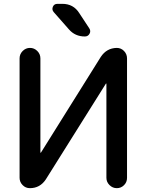

<svg xmlns="http://www.w3.org/2000/svg" viewBox="-20 -980 764 1000"><path d="M304.7 -960Q362.3 -960 392.6 -912.1L445.3 -832Q454.1 -818.4 446.3 -804.2Q438.5 -790 421.9 -790Q371.1 -790 338.9 -827.1L259.8 -917Q249 -929.7 255.4 -944.8Q261.7 -960 279.3 -960ZM135.7 0Q113.3 0 97.7 -16.1Q82 -32.2 82 -53.7V-675.8Q82 -698.2 98.1 -714.4Q114.3 -730.5 136.2 -730.5Q158.2 -730.5 174.3 -714.4Q190.4 -698.2 190.4 -675.8V-185.5Q190.4 -184.6 191.4 -184.6Q193.4 -184.6 193.4 -185.5L504.9 -683.6Q535.2 -729.5 587.9 -730.5Q610.4 -730.5 626 -714.4Q641.6 -698.2 641.6 -675.8V-53.7Q641.6 -31.2 626 -15.6Q610.4 0 588.4 0Q566.4 0 550.3 -16.1Q534.2 -32.2 534.2 -53.7V-543.9Q534.2 -544.9 533.2 -544.9Q531.2 -544.9 531.2 -543.9L218.8 -45.9Q188.5 0 135.7 0Z"/></svg>

Font: Rounded Mgen+ 2p medium
Style: Regular
Weight: 500
Designer: [Source Han Sans]
Ryoko NISHIZUKA  (kana & ideographs); Paul D. Hunt (Latin, Greek & Cyrillic); Wenlong ZHANG  (bopomofo
Version: Version 1.059.20150602